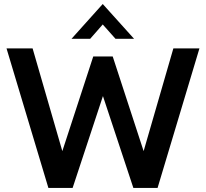

<svg xmlns="http://www.w3.org/2000/svg" viewBox="-20 -929 1018 949"><path d="M333.5 -737.3 487.8 -909.2 642.6 -737.3H550.8L487.8 -808.1L425.8 -737.3ZM219.2 0 12.2 -689.9H141.1L288.1 -182.1L440.9 -649.9H537.1L689.9 -182.1L836.9 -689.9H965.8L758.8 0H639.2L488.8 -454.1L338.9 0Z"/></svg>

Font: HK Grotesk Legacy
Style: Bold
Weight: 700
Designer: Alfredo Marco Pradil
Foundry: Hanken Design Co.
Version: Version 2.022;PS 002.022;hotconv 1.0.88;makeotf.lib2.5.64775